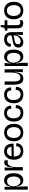

<svg xmlns="http://www.w3.org/2000/svg" viewBox="2292 -2958 806 5429"><g transform="rotate(-90 2694.5 -244.0)"><path d="M45 139 47 -287 45 -516H131L119 -346H127Q140 -413 166 -453.5Q192 -494 228 -512Q264 -530 308 -530Q366 -530 412 -501Q458 -472 484.5 -412.5Q511 -353 511 -261Q511 -169 484.5 -108Q458 -47 413.5 -17Q369 13 312 13Q260 13 222 -11Q184 -35 160.5 -81Q137 -127 128 -191L118 -190Q124 -146 128.5 -109.5Q133 -73 135 -43Q137 -13 137 14V139ZM286 -68Q327 -68 356.5 -90.5Q386 -113 402 -156Q418 -199 418 -259Q418 -316 403 -358Q388 -400 359 -423.5Q330 -447 287 -447Q248 -447 220.5 -430.5Q193 -414 175 -388Q157 -362 148 -331.5Q139 -301 139 -273V-263Q139 -244 144 -218.5Q149 -193 159 -167Q169 -141 186 -118Q203 -95 228 -81.5Q253 -68 286 -68Z M591 0V-245L589 -516H674L659 -276H669Q675 -363 694 -418.5Q713 -474 744 -500.5Q775 -527 816 -527Q830 -527 846 -524Q862 -521 878 -514L872 -417Q856 -425 840 -427.5Q824 -430 811 -430Q771 -430 742 -400Q713 -370 697.5 -312.5Q682 -255 682 -172V0Z M1139 13Q1078 13 1032 -6Q986 -25 955 -60Q924 -95 908 -144Q892 -193 892 -252Q892 -309 907 -359.5Q922 -410 951.5 -448Q981 -486 1026 -508Q1071 -530 1131 -530Q1186 -530 1228 -511Q1270 -492 1298 -457Q1326 -422 1338.5 -372.5Q1351 -323 1346 -262L948 -255V-317L1279 -323L1260 -287Q1262 -336 1248.5 -373Q1235 -410 1206 -430.5Q1177 -451 1131 -451Q1082 -451 1048.5 -426.5Q1015 -402 998.5 -357.5Q982 -313 982 -256Q982 -162 1023.5 -112Q1065 -62 1142 -62Q1181 -62 1207 -74.5Q1233 -87 1248 -106.5Q1263 -126 1269 -148.5Q1275 -171 1273 -191L1359 -184Q1359 -142 1345 -106Q1331 -70 1302.5 -43.5Q1274 -17 1233 -2Q1192 13 1139 13Z M1663 13Q1592 13 1535.5 -17Q1479 -47 1446.5 -107.5Q1414 -168 1414 -258Q1414 -349 1447 -409Q1480 -469 1535.5 -499.5Q1591 -530 1660 -530Q1730 -530 1786 -499Q1842 -468 1874.5 -407.5Q1907 -347 1907 -256Q1907 -165 1875 -105Q1843 -45 1787.5 -16Q1732 13 1663 13ZM1663 -62Q1710 -62 1744 -84.5Q1778 -107 1796 -149Q1814 -191 1814 -252Q1814 -314 1795 -358.5Q1776 -403 1741.5 -427.5Q1707 -452 1659 -452Q1612 -452 1578 -428.5Q1544 -405 1525.5 -361.5Q1507 -318 1507 -259Q1507 -168 1548.5 -115Q1590 -62 1663 -62Z M2217 13Q2157 13 2111 -6.5Q2065 -26 2033.5 -62Q2002 -98 1986.5 -147Q1971 -196 1971 -256Q1971 -315 1986.5 -364.5Q2002 -414 2032.5 -451.5Q2063 -489 2108.5 -509.5Q2154 -530 2213 -530Q2284 -530 2330.5 -502.5Q2377 -475 2399.5 -431Q2422 -387 2420 -336L2336 -325Q2336 -367 2320 -394.5Q2304 -422 2276.5 -436.5Q2249 -451 2213 -451Q2186 -451 2159.5 -441.5Q2133 -432 2111 -409.5Q2089 -387 2076 -350.5Q2063 -314 2063 -260Q2063 -190 2084.5 -146.5Q2106 -103 2141.5 -83Q2177 -63 2220 -63Q2266 -63 2295 -82.5Q2324 -102 2337.5 -134.5Q2351 -167 2350 -204L2436 -197Q2437 -151 2423.5 -112.5Q2410 -74 2382 -45.5Q2354 -17 2312.5 -2Q2271 13 2217 13Z M2734 13Q2674 13 2628 -6.5Q2582 -26 2550.5 -62Q2519 -98 2503.5 -147Q2488 -196 2488 -256Q2488 -315 2503.5 -364.5Q2519 -414 2549.5 -451.5Q2580 -489 2625.5 -509.5Q2671 -530 2730 -530Q2801 -530 2847.5 -502.5Q2894 -475 2916.5 -431Q2939 -387 2937 -336L2853 -325Q2853 -367 2837 -394.5Q2821 -422 2793.5 -436.5Q2766 -451 2730 -451Q2703 -451 2676.5 -441.5Q2650 -432 2628 -409.5Q2606 -387 2593 -350.5Q2580 -314 2580 -260Q2580 -190 2601.5 -146.5Q2623 -103 2658.5 -83Q2694 -63 2737 -63Q2783 -63 2812 -82.5Q2841 -102 2854.5 -134.5Q2868 -167 2867 -204L2953 -197Q2954 -151 2940.5 -112.5Q2927 -74 2899 -45.5Q2871 -17 2829.5 -2Q2788 13 2734 13Z M3188 13Q3097 13 3055 -53Q3013 -119 3013 -257V-516H3105V-258Q3105 -158 3130 -114Q3155 -70 3212 -70Q3247 -70 3274.5 -86.5Q3302 -103 3320.5 -137Q3339 -171 3348.5 -223.5Q3358 -276 3358 -349V-516H3449V-264L3451 0H3366L3381 -221H3372Q3363 -139 3340.5 -87.5Q3318 -36 3280.5 -11.5Q3243 13 3188 13Z M3541 139 3543 -287 3541 -516H3627L3615 -346H3623Q3636 -413 3662 -453.5Q3688 -494 3724 -512Q3760 -530 3804 -530Q3862 -530 3908 -501Q3954 -472 3980.5 -412.5Q4007 -353 4007 -261Q4007 -169 3980.5 -108Q3954 -47 3909.5 -17Q3865 13 3808 13Q3756 13 3718 -11Q3680 -35 3656.5 -81Q3633 -127 3624 -191L3614 -190Q3620 -146 3624.5 -109.5Q3629 -73 3631 -43Q3633 -13 3633 14V139ZM3782 -68Q3823 -68 3852.5 -90.5Q3882 -113 3898 -156Q3914 -199 3914 -259Q3914 -316 3899 -358Q3884 -400 3855 -423.5Q3826 -447 3783 -447Q3744 -447 3716.5 -430.5Q3689 -414 3671 -388Q3653 -362 3644 -331.5Q3635 -301 3635 -273V-263Q3635 -244 3640 -218.5Q3645 -193 3655 -167Q3665 -141 3682 -118Q3699 -95 3724 -81.5Q3749 -68 3782 -68Z M4215 13Q4174 13 4140 -1.5Q4106 -16 4085 -47Q4064 -78 4064 -128Q4064 -173 4081 -202Q4098 -231 4128.5 -249Q4159 -267 4198.5 -277Q4238 -287 4282 -294Q4339 -304 4366 -309.5Q4393 -315 4401.5 -324Q4410 -333 4410 -350Q4410 -399 4377.5 -425Q4345 -451 4297 -451Q4268 -451 4239 -440Q4210 -429 4190.5 -403.5Q4171 -378 4168 -335L4083 -347Q4087 -399 4107 -434Q4127 -469 4158 -490Q4189 -511 4225 -520.5Q4261 -530 4298 -530Q4357 -530 4402 -508Q4447 -486 4473.5 -440.5Q4500 -395 4500 -326V-228Q4500 -190 4500.5 -152Q4501 -114 4501.5 -76Q4502 -38 4502 0H4416Q4420 -45 4422.5 -88.5Q4425 -132 4428 -180H4420Q4412 -125 4385 -81.5Q4358 -38 4315 -12.5Q4272 13 4215 13ZM4240 -62Q4271 -62 4301 -75Q4331 -88 4355 -113Q4379 -138 4394 -173.5Q4409 -209 4410 -254L4411 -276L4437 -285Q4426 -269 4401 -260.5Q4376 -252 4344 -247.5Q4312 -243 4279.5 -237.5Q4247 -232 4219 -221Q4191 -210 4174 -191Q4157 -172 4157 -138Q4157 -104 4178.5 -83Q4200 -62 4240 -62Z M4751 9Q4681 9 4644.5 -30Q4608 -69 4608 -145V-439H4543V-507H4569Q4603 -510 4618 -527.5Q4633 -545 4636 -579L4641 -627H4698V-516H4835V-438H4698V-150Q4698 -111 4716.5 -92Q4735 -73 4766 -73Q4784 -73 4802.5 -78.5Q4821 -84 4835 -95V-7Q4813 1 4792.5 5Q4772 9 4751 9Z M5113 13Q5042 13 4985.5 -17Q4929 -47 4896.5 -107.5Q4864 -168 4864 -258Q4864 -349 4897 -409Q4930 -469 4985.5 -499.5Q5041 -530 5110 -530Q5180 -530 5236 -499Q5292 -468 5324.5 -407.5Q5357 -347 5357 -256Q5357 -165 5325 -105Q5293 -45 5237.5 -16Q5182 13 5113 13ZM5113 -62Q5160 -62 5194 -84.5Q5228 -107 5246 -149Q5264 -191 5264 -252Q5264 -314 5245 -358.5Q5226 -403 5191.5 -427.5Q5157 -452 5109 -452Q5062 -452 5028 -428.5Q4994 -405 4975.5 -361.5Q4957 -318 4957 -259Q4957 -168 4998.5 -115Q5040 -62 5113 -62Z"/></g></svg>

Font: Bricolage Grotesque 96pt
Style: Regular
Weight: 400
Version: Version 1.001;gftools[0.9.33.dev8+g029e19f]